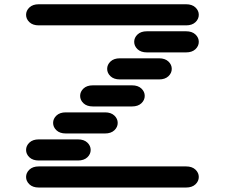

<svg xmlns="http://www.w3.org/2000/svg" viewBox="-20 -881 1040 888"><path d="M159.2 -13.7H840.8Q868.2 -13.7 883.8 -28.3Q899.4 -43 899.4 -62.5Q899.4 -82 883.8 -96.7Q868.2 -111.3 840.8 -111.3H159.2Q131.8 -111.3 116.2 -96.7Q100.6 -82 100.6 -62.5Q100.6 -43 116.2 -28.3Q131.8 -13.7 159.2 -13.7ZM159.2 -138.7H340.8Q368.2 -138.7 383.8 -153.3Q399.4 -168 399.4 -187.5Q399.4 -207 383.8 -221.7Q368.2 -236.3 340.8 -236.3H159.2Q131.8 -236.3 116.2 -221.7Q100.6 -207 100.6 -187.5Q100.6 -168 116.2 -153.3Q131.8 -138.7 159.2 -138.7ZM284.2 -263.7H465.8Q493.2 -263.7 508.8 -278.3Q524.4 -293 524.4 -312.5Q524.4 -332 508.8 -346.7Q493.2 -361.3 465.8 -361.3H284.2Q256.8 -361.3 241.2 -346.7Q225.6 -332 225.6 -312.5Q225.6 -293 241.2 -278.3Q256.8 -263.7 284.2 -263.7ZM409.2 -388.7H590.8Q618.2 -388.7 633.8 -403.3Q649.4 -418 649.4 -437.5Q649.4 -457 633.8 -471.7Q618.2 -486.3 590.8 -486.3H409.2Q381.8 -486.3 366.2 -471.7Q350.6 -457 350.6 -437.5Q350.6 -418 366.2 -403.3Q381.8 -388.7 409.2 -388.7ZM534.2 -513.7H715.8Q743.2 -513.7 758.8 -528.3Q774.4 -543 774.4 -562.5Q774.4 -582 758.8 -596.7Q743.2 -611.3 715.8 -611.3H534.2Q506.8 -611.3 491.2 -596.7Q475.6 -582 475.6 -562.5Q475.6 -543 491.2 -528.3Q506.8 -513.7 534.2 -513.7ZM659.2 -638.7H840.8Q868.2 -638.7 883.8 -653.3Q899.4 -668 899.4 -687.5Q899.4 -707 883.8 -721.7Q868.2 -736.3 840.8 -736.3H659.2Q631.8 -736.3 616.2 -721.7Q600.6 -707 600.6 -687.5Q600.6 -668 616.2 -653.3Q631.8 -638.7 659.2 -638.7ZM159.2 -763.7H840.8Q868.2 -763.7 883.8 -778.3Q899.4 -793 899.4 -812.5Q899.4 -832 883.8 -846.7Q868.2 -861.3 840.8 -861.3H159.2Q131.8 -861.3 116.2 -846.7Q100.6 -832 100.6 -812.5Q100.6 -793 116.2 -778.3Q131.8 -763.7 159.2 -763.7Z"/></svg>

Font: Sixtyfour Convergence
Style: Regular
Weight: 400
Designer: Jens Kutilek
Foundry: Jens Kutilek
Version: Version 2.001